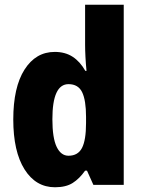

<svg xmlns="http://www.w3.org/2000/svg" viewBox="-20 -780 598 810"><path d="M212 10Q131 10 83.5 -65.5Q36 -141 36 -276Q36 -412 83.5 -486.5Q131 -561 211 -561Q255 -561 286.5 -540.5Q318 -520 340 -481H345Q342 -511 340.5 -540Q339 -569 339 -591V-760H502V0H374L347 -60H339Q315 -26 286.5 -8Q258 10 212 10ZM269 -123Q309 -123 326 -156Q343 -189 343 -261V-287Q343 -357 326.5 -391Q310 -425 269 -425Q201 -425 201 -277Q201 -198 219 -160.5Q237 -123 269 -123Z"/></svg>

Font: Noto Sans Bengali Condensed ExtraBold
Style: Regular
Weight: 800
Width: 3
Designer: Joana Ranito - Universal Thirst; Jelle Bosma - Monotype Design Team
Foundry: Universal Thirst ehf.
Version: Version 3.000; ttfautohint (v1.8.4.7-5d5b)